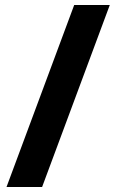

<svg xmlns="http://www.w3.org/2000/svg" viewBox="-20 -740 462 766"><path d="M418 -720H276L6 6H148Z"/></svg>

Font: Noto Sans Arabic UI SmCn XBd
Style: Regular
Weight: 800
Width: 4
Designer: Monotype Design Team, Nadine Chahine and Nizar Qandah
Foundry: Monotype Imaging Inc.
Version: Version 2.010